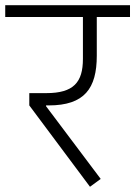

<svg xmlns="http://www.w3.org/2000/svg" viewBox="-40 -718 517 734"><path d="M304 -4 345 -34 136 -312V-315H146C283 -315 330 -380 330 -505V-653H457V-698H-20V-653H277V-493C277 -403 241 -362 137 -362H72V-315Z"/></svg>

Font: IBM Plex Devanagari Light
Style: Regular
Weight: 300
Designer: Mike Abbink, Paul van der Laan, Pieter van Rosmalen, Erin McLaughlin
Foundry: Bold Monday
Version: Version 1.0